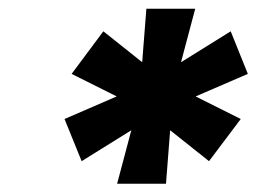

<svg xmlns="http://www.w3.org/2000/svg" viewBox="-20 -748 648 449"><path d="M253.9 -318.4 287.1 -443.4 170.9 -371.1 130.9 -469.7 252.9 -522.5 147.5 -575.2 221.7 -674.8 312.5 -602.5 322.3 -727.5H436.5L403.3 -602.5L519.5 -674.8L559.6 -575.2L437.5 -522.5L543 -469.7L468.8 -371.1L377.9 -443.4L368.2 -318.4Z"/></svg>

Font: Inter Black
Style: Italic
Weight: 900
Italic angle: -9.39999°
Designer: Rasmus Andersson
Foundry: rsms
Version: Version 4.000;git-a52131595